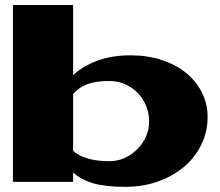

<svg xmlns="http://www.w3.org/2000/svg" viewBox="-20 -720 872 760"><path d="M801.8 -256.8Q801.8 -199.2 777.3 -148.4Q752.9 -97.7 709.5 -60.5Q666 -23.4 606.4 -2Q546.9 19.5 476.6 19.5Q396.5 19.5 348.6 5.4Q300.8 -8.8 269.5 -37.1V0H31.2V-700.2H269.5V-422.9Q307.6 -458 364.7 -479.5Q421.9 -501 497.1 -501Q564.5 -501 620.6 -482.4Q676.8 -463.9 716.8 -431.2Q756.8 -398.4 779.3 -353.5Q801.8 -308.6 801.8 -256.8ZM413.1 -82Q446.3 -82 474.6 -95.2Q502.9 -108.4 524.4 -130.4Q545.9 -152.3 558.1 -180.2Q570.3 -208 570.3 -238.3Q570.3 -271.5 558.6 -300.3Q546.9 -329.1 525.9 -351.1Q504.9 -373 476.1 -386.2Q447.3 -399.4 413.1 -399.4Q358.4 -399.4 325.2 -386.7Q292 -374 269.5 -347.7V-123Q315.4 -82 413.1 -82Z"/></svg>

Font: Polsku
Style: Regular
Weight: 400
Designer: Sebastien Sanfilippo
Version: Version 1.1